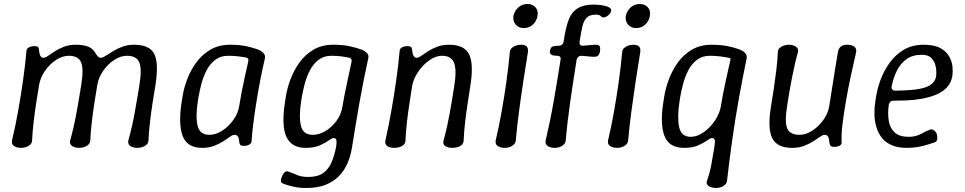

<svg xmlns="http://www.w3.org/2000/svg" viewBox="-20 -730 4811 957"><path d="M85 7Q63 7 49.5 -2.5Q36 -12 40 -31Q57 -101 70.5 -177.5Q84 -254 95 -330.5Q106 -407 112 -477Q113 -488 124.5 -494Q136 -500 153 -500Q166 -500 170 -495Q174 -490 175 -476Q176 -461 181.5 -451.5Q187 -442 197 -442Q206 -442 220 -452Q234 -462 253.5 -474.5Q273 -487 299 -497Q325 -507 358 -507Q396 -507 419.5 -497.5Q443 -488 456 -465Q462 -455 468 -448.5Q474 -442 482 -442Q492 -442 507 -452Q522 -462 542.5 -474.5Q563 -487 589.5 -497Q616 -507 648 -507Q725 -507 748.5 -462Q772 -417 755 -307Q748 -265 740.5 -217Q733 -169 727.5 -121Q722 -73 720 -31Q720 -19 712 -10.5Q704 -2 691.5 2.5Q679 7 665 7Q650 7 638.5 2.5Q627 -2 622 -10.5Q617 -19 620 -31Q629 -63 637 -98Q645 -133 651.5 -169Q658 -205 664 -240.5Q670 -276 675 -307Q688 -387 674 -419.5Q660 -452 613 -452Q581 -452 549 -431Q517 -410 494 -376.5Q471 -343 465 -307Q458 -265 450.5 -217Q443 -169 437.5 -121Q432 -73 430 -31Q430 -19 422 -10.5Q414 -2 401.5 2.5Q389 7 375 7Q360 7 348.5 2.5Q337 -2 332 -10.5Q327 -19 330 -31Q339 -63 347 -98Q355 -133 361.5 -169Q368 -205 374 -240.5Q380 -276 385 -307Q398 -387 384 -419.5Q370 -452 323 -452Q291 -452 259 -431Q227 -410 204 -376.5Q181 -343 175 -307Q168 -265 160.5 -217Q153 -169 147.5 -121Q142 -73 140 -31Q140 -19 132 -10.5Q124 -2 111.5 2.5Q99 7 85 7Z M988 7Q912 7 890 -53.5Q868 -114 886 -225L890 -250Q896 -289 912.5 -333.5Q929 -378 957.5 -417.5Q986 -457 1028 -482Q1070 -507 1127 -507Q1174 -507 1206.5 -500Q1239 -493 1267 -483Q1283 -476 1293.5 -465Q1304 -454 1300 -437Q1288 -387 1277 -329.5Q1266 -272 1257 -215Q1248 -158 1242 -109Q1236 -60 1234 -26Q1233 -15 1222 -9Q1211 -3 1196 -3Q1181 -3 1177 -8.5Q1173 -14 1172 -27Q1171 -42 1165.5 -50Q1160 -58 1149 -58Q1140 -58 1126 -48Q1112 -38 1092.5 -25.5Q1073 -13 1047 -3Q1021 7 988 7ZM1024 -58Q1056 -58 1087.5 -78.5Q1119 -99 1142.5 -131.5Q1166 -164 1172 -200Q1178 -236 1185 -273.5Q1192 -311 1200.5 -348.5Q1209 -386 1217 -422Q1222 -441 1204 -444Q1193 -446 1169 -449Q1145 -452 1117 -452Q1079 -452 1052.5 -431.5Q1026 -411 1009.5 -379Q993 -347 984 -312.5Q975 -278 970 -250L966 -225Q954 -147 965 -102.5Q976 -58 1024 -58Z M1507 207Q1470 207 1440.5 200Q1411 193 1393 186Q1381 181 1380 173.5Q1379 166 1384 153Q1391 135 1399.5 128Q1408 121 1419 126Q1435 131 1458.5 141.5Q1482 152 1516 152Q1564 152 1591.5 132Q1619 112 1633.5 77Q1648 42 1656 -2Q1659 -26 1656 -34Q1653 -42 1642 -42Q1635 -42 1618.5 -30Q1602 -18 1574 -5.5Q1546 7 1504 7Q1454 7 1427 -20Q1400 -47 1394.5 -99Q1389 -151 1401 -225L1405 -250Q1411 -289 1427.5 -333.5Q1444 -378 1472 -417.5Q1500 -457 1542 -482Q1584 -507 1641 -507Q1688 -507 1721 -500Q1754 -493 1782 -483Q1799 -476 1809.5 -465Q1820 -454 1815 -437Q1803 -383 1792 -327Q1781 -271 1771 -214.5Q1761 -158 1752 -102.5Q1743 -47 1734 7Q1728 46 1713 81.5Q1698 117 1671.5 145.5Q1645 174 1604.5 190.5Q1564 207 1507 207ZM1539 -58Q1571 -58 1602.5 -77Q1634 -96 1657.5 -128Q1681 -160 1687 -200Q1696 -254 1708.5 -311Q1721 -368 1732 -421Q1734 -430 1730.5 -436Q1727 -442 1718 -443Q1707 -445 1684.5 -448.5Q1662 -452 1632 -452Q1594 -452 1567.5 -431.5Q1541 -411 1524.5 -379Q1508 -347 1499 -312.5Q1490 -278 1485 -250L1481 -225Q1469 -147 1480 -102.5Q1491 -58 1539 -58Z M1972 -477Q1973 -488 1984 -494Q1995 -500 2010 -500Q2025 -500 2029.5 -495Q2034 -490 2035 -476Q2036 -461 2041.5 -451.5Q2047 -442 2057 -442Q2066 -442 2080 -452Q2094 -462 2113.5 -474.5Q2133 -487 2159 -497Q2185 -507 2218 -507Q2295 -507 2318.5 -458.5Q2342 -410 2324 -300Q2318 -258 2310.5 -211.5Q2303 -165 2298 -118.5Q2293 -72 2291 -30Q2291 -18 2283 -9.5Q2275 -1 2262.5 3Q2250 7 2236 7Q2212 7 2199 -2Q2186 -11 2191 -30Q2200 -62 2207.5 -96Q2215 -130 2221.5 -165Q2228 -200 2233.5 -234.5Q2239 -269 2244 -300Q2257 -380 2243.5 -416Q2230 -452 2183 -452Q2151 -452 2119 -429Q2087 -406 2063.5 -371Q2040 -336 2034 -300Q2028 -258 2020.5 -211.5Q2013 -165 2008 -118.5Q2003 -72 2001 -30Q2001 -18 1993 -9.5Q1985 -1 1972.5 3Q1960 7 1946 7Q1922 7 1909.5 -2.5Q1897 -12 1901 -30Q1917 -100 1930.5 -177Q1944 -254 1955 -330.5Q1966 -407 1972 -477Z M2496 7Q2474 7 2460.5 -2.5Q2447 -12 2451 -31Q2467 -99 2480.5 -174.5Q2494 -250 2504.5 -326Q2515 -402 2521 -469Q2522 -482 2530 -490Q2538 -498 2550.5 -502.5Q2563 -507 2578 -507Q2598 -507 2606 -497.5Q2614 -488 2611 -468Q2600 -401 2588.5 -325.5Q2577 -250 2567 -174.5Q2557 -99 2551 -31Q2550 -19 2542 -10.5Q2534 -2 2522 2.5Q2510 7 2496 7ZM2591 -590Q2574 -590 2561.5 -598Q2549 -606 2543 -619.5Q2537 -633 2539 -650Q2543 -668 2553 -681.5Q2563 -695 2577.5 -702.5Q2592 -710 2609 -710Q2635 -710 2649.5 -693Q2664 -676 2659 -650Q2655 -625 2636 -607.5Q2617 -590 2591 -590Z M2745 7Q2723 7 2709.5 -2.5Q2696 -12 2700 -31Q2711 -78 2721.5 -129Q2732 -180 2741 -232Q2750 -284 2758.5 -335Q2767 -386 2774 -432Q2776 -442 2771.5 -447Q2767 -452 2758 -452Q2743 -452 2734.5 -454.5Q2726 -457 2723 -462.5Q2720 -468 2721 -476Q2723 -486 2726.5 -491.5Q2730 -497 2739 -499.5Q2748 -502 2765 -502Q2774 -502 2781 -507.5Q2788 -513 2789 -522Q2794 -554 2800 -582Q2806 -610 2815 -633Q2824 -656 2839.5 -672.5Q2855 -689 2879 -698Q2903 -707 2938 -707Q2975 -707 3005 -698Q3018 -694 3023.5 -687Q3029 -680 3024 -669Q3017 -656 3004.5 -648.5Q2992 -641 2981 -644Q2979 -645 2973 -651Q2967 -657 2950 -657Q2919 -657 2904 -641.5Q2889 -626 2882.5 -596.5Q2876 -567 2869 -523Q2866 -502 2885 -502Q2903 -503 2919.5 -505Q2936 -507 2952 -507Q2965 -507 2969 -499.5Q2973 -492 2971 -476Q2969 -462 2962.5 -454.5Q2956 -447 2943 -447Q2927 -447 2911 -449Q2895 -451 2878 -452Q2869 -452 2862.5 -446.5Q2856 -441 2854 -432Q2847 -386 2839 -335Q2831 -284 2823.5 -232Q2816 -180 2810 -129Q2804 -78 2800 -31Q2799 -19 2791 -10.5Q2783 -2 2771 2.5Q2759 7 2745 7Z M3056 7Q3034 7 3020.5 -2.5Q3007 -12 3011 -31Q3027 -99 3040.5 -174.5Q3054 -250 3064.5 -326Q3075 -402 3081 -469Q3082 -482 3090 -490Q3098 -498 3110.5 -502.5Q3123 -507 3138 -507Q3158 -507 3166 -497.5Q3174 -488 3171 -468Q3160 -401 3148.5 -325.5Q3137 -250 3127 -174.5Q3117 -99 3111 -31Q3110 -19 3102 -10.5Q3094 -2 3082 2.5Q3070 7 3056 7ZM3151 -590Q3134 -590 3121.5 -598Q3109 -606 3103 -619.5Q3097 -633 3099 -650Q3103 -668 3113 -681.5Q3123 -695 3137.5 -702.5Q3152 -710 3169 -710Q3195 -710 3209.5 -693Q3224 -676 3219 -650Q3215 -625 3196 -607.5Q3177 -590 3151 -590Z M3390 7Q3314 7 3291.5 -53.5Q3269 -114 3287 -225L3291 -250Q3297 -289 3313.5 -333.5Q3330 -378 3358 -417.5Q3386 -457 3428 -482Q3470 -507 3527 -507Q3574 -507 3607 -500Q3640 -493 3668 -483Q3685 -476 3695 -464.5Q3705 -453 3701 -436Q3681 -340 3662.5 -237Q3644 -134 3629.5 -31Q3615 72 3604 169Q3603 181 3595 189.5Q3587 198 3575 202.5Q3563 207 3549 207Q3534 207 3522 202.5Q3510 198 3505 189.5Q3500 181 3504 170Q3518 132 3526 88Q3534 44 3540 7Q3545 -22 3542.5 -32Q3540 -42 3528 -42Q3521 -42 3504.5 -30Q3488 -18 3460 -5.5Q3432 7 3390 7ZM3423 -48Q3455 -48 3487.5 -71Q3520 -94 3543.5 -129Q3567 -164 3573 -200Q3582 -256 3595 -316Q3608 -376 3621 -433Q3622 -440 3617 -441Q3599 -445 3572.5 -448.5Q3546 -452 3518 -452Q3480 -452 3453.5 -431.5Q3427 -411 3410.5 -379Q3394 -347 3385 -312.5Q3376 -278 3371 -250L3367 -225Q3355 -147 3365 -97.5Q3375 -48 3423 -48Z M4175 -25Q4177 -12 4167 -5Q4157 2 4136 2Q4123 2 4118.5 -5.5Q4114 -13 4113 -27Q4112 -42 4106.5 -50Q4101 -58 4090 -58Q4081 -58 4067 -48Q4053 -38 4033.5 -25.5Q4014 -13 3988 -3Q3962 7 3929 7Q3853 7 3829 -41.5Q3805 -90 3823 -200Q3830 -242 3837 -288.5Q3844 -335 3849.5 -381Q3855 -427 3857 -469Q3857 -482 3865 -490Q3873 -498 3885.5 -502.5Q3898 -507 3912 -507Q3927 -507 3938 -502.5Q3949 -498 3954.5 -490Q3960 -482 3957 -469Q3948 -438 3940.5 -403.5Q3933 -369 3926 -334.5Q3919 -300 3913.5 -266Q3908 -232 3903 -200Q3890 -119 3904.5 -88.5Q3919 -58 3965 -58Q3997 -58 4028.5 -78.5Q4060 -99 4083.5 -131.5Q4107 -164 4113 -200Q4120 -242 4127 -288Q4134 -334 4141.5 -380Q4149 -426 4156 -468Q4159 -488 4170.5 -497.5Q4182 -507 4202 -507Q4225 -507 4238 -497.5Q4251 -488 4247 -469Q4235 -417 4221.5 -354.5Q4208 -292 4197 -229Q4186 -166 4179.5 -112.5Q4173 -59 4175 -25Z M4500 7Q4454 7 4423 -7Q4392 -21 4374 -45Q4356 -69 4347.5 -99Q4339 -129 4338.5 -161.5Q4338 -194 4343 -225L4347 -250Q4353 -289 4369.5 -333.5Q4386 -378 4414.5 -417.5Q4443 -457 4485 -482Q4527 -507 4584 -507Q4636 -507 4666.5 -490.5Q4697 -474 4711 -449Q4725 -424 4727.5 -398Q4730 -372 4727 -352Q4721 -316 4698.5 -293Q4676 -270 4643 -257Q4610 -244 4572.5 -237.5Q4535 -231 4498.5 -229.5Q4462 -228 4433 -228Q4423 -228 4417.5 -222.5Q4412 -217 4410 -208Q4404 -164 4410 -127.5Q4416 -91 4439.5 -69.5Q4463 -48 4510 -48Q4545 -48 4572.5 -63.5Q4600 -79 4616 -84Q4625 -87 4632.5 -82.5Q4640 -78 4645.5 -70Q4651 -62 4651 -52Q4653 -34 4649 -28.5Q4645 -23 4640 -21Q4622 -14 4583.5 -3.5Q4545 7 4500 7ZM4443 -278Q4550 -279 4595 -295.5Q4640 -312 4646 -350Q4649 -376 4643.5 -400.5Q4638 -425 4622 -441Q4606 -457 4575 -457Q4528 -457 4497.5 -434.5Q4467 -412 4449.5 -376Q4432 -340 4424 -298Q4423 -289 4428 -283.5Q4433 -278 4443 -278Z"/></svg>

Font: Winky Sans Light
Style: Italic
Weight: 300
Italic angle: -8.97852°
Designer: Simon Atzbach
Foundry: typofactur
Version: Version 1.205